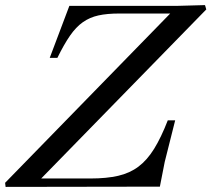

<svg xmlns="http://www.w3.org/2000/svg" viewBox="-36 -733 829 753"><path d="M-14 0 -16 -16 653 -702 705 -680H432Q384 -680 350 -672.5Q316 -665 289 -646Q262 -627 238.5 -593Q215 -559 189 -506H159L236 -710H659L768 -713L773 -696L108 -15L79 -33H319Q382 -33 427.5 -43.5Q473 -54 507 -79.5Q541 -105 568.5 -149.5Q596 -194 622 -261H651L610 -98L591 -1Z"/></svg>

Font: Baskervville Medium
Style: Italic
Weight: 500
Italic angle: -18°
Version: Version 1.100